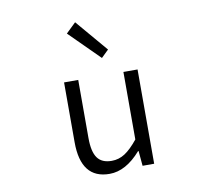

<svg xmlns="http://www.w3.org/2000/svg" viewBox="-92 -966 1183 1083"><g transform="rotate(-10 500.0 -425.0)"><path d="M450.2 12.7Q286.1 12.7 286.1 -197.3V-540H367.2V-207Q367.2 -128.9 392.6 -93.3Q418 -57.6 474.6 -57.6Q515.6 -57.6 550.3 -80.1Q585 -102.5 626 -153.3V-540H707V0H640.6L632.8 -85.9H629.9Q543.9 12.7 450.2 12.7ZM520.5 -638.7 349.6 -808.6 406.2 -863.3 562.5 -679.7Z"/></g></svg>

Font: GenEi Gothic M SemiLight
Style: Regular
Weight: 350
Designer: o_tamon (Modified); [Source Han Sans]
Ryoko NISHIZUKA  (kana & ideographs); Paul D. Hunt (Latin, Greek & Cyrillic); Wenl
Version: Version 1.1a;Original Version 1.004